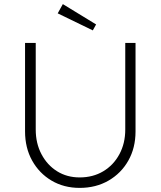

<svg xmlns="http://www.w3.org/2000/svg" viewBox="-20 -909 783 935"><path d="M368 6Q291 6 231 -29.5Q171 -65 136.5 -127Q102 -189 102 -269V-700H154V-278Q154 -211 182 -158Q210 -105 258 -75Q306 -45 368 -45Q433 -45 483 -75Q533 -105 561.5 -158Q590 -211 590 -278V-700H640V-269Q640 -189 605 -127Q570 -65 508.5 -29.5Q447 6 368 6ZM432 -761 261 -844 286 -889 448 -790Z"/></svg>

Font: Readex Pro ExtraLight
Style: Regular
Weight: 200
Designer: Bonnie Shaver-Troup, Thomas Jockin
Foundry: Lexend
Version: Version 1.203; ttfautohint (v1.8.3)